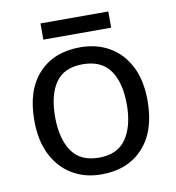

<svg xmlns="http://www.w3.org/2000/svg" viewBox="-78 -747 761 828"><g transform="rotate(-10 302.5 -333.5)"><path d="M551 -269Q551 -136 483.5 -63Q416 10 301 10Q230 10 174.5 -22.5Q119 -55 87 -117.5Q55 -180 55 -269Q55 -402 122 -474Q189 -546 304 -546Q377 -546 432.5 -513.5Q488 -481 519.5 -419.5Q551 -358 551 -269ZM146 -269Q146 -174 183.5 -118.5Q221 -63 303 -63Q384 -63 422 -118.5Q460 -174 460 -269Q460 -364 422 -418Q384 -472 302 -472Q220 -472 183 -418Q146 -364 146 -269ZM451 -677V-606H154V-677Z"/></g></svg>

Font: Noto Sans Sharada
Style: Regular
Weight: 400
Designer: Monotype Design Team
Foundry: Monotype Imaging Inc.
Version: Version 2.006; ttfautohint (v1.8.4.7-5d5b)